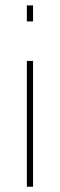

<svg xmlns="http://www.w3.org/2000/svg" viewBox="-20 -706 226 726"><path d="M105 -475.6V0H81.5V-475.6ZM105 -685.5V-625H81.5V-685.5Z"/></svg>

Font: Yantramanav Thin
Style: Regular
Weight: 250
Version: Version 1.001;PS 1.0;hotconv 1.0.72;makeotf.lib2.5.5900; ttf